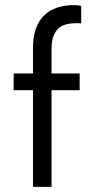

<svg xmlns="http://www.w3.org/2000/svg" viewBox="-20 -725 357 745"><path d="M108 -539V0H180V-534Q180 -564 187 -583.5Q194 -603 206.5 -614.5Q219 -626 237 -630.5Q255 -635 277 -635Q282 -635 286 -635Q290 -635 295 -634V-702Q291 -703 284 -704Q277 -705 264 -705Q230 -705 201.5 -695.5Q173 -686 152 -666Q131 -646 119.5 -614.5Q108 -583 108 -539ZM33 -375H289V-440H33Z"/></svg>

Font: Tilda Sans VF
Style: Regular
Weight: 400
Designer: ParaType Ltd
Foundry: ParaType Ltd
Version: Version 1.010